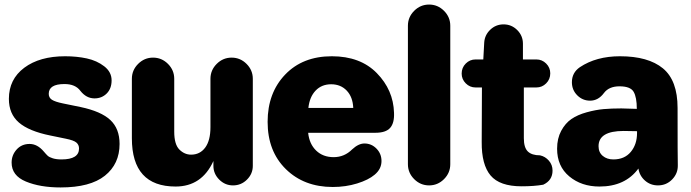

<svg xmlns="http://www.w3.org/2000/svg" viewBox="-20 -806 3034 843"><path d="M246 17Q156 17 93.5 -9Q31 -35 31 -92Q31 -125 53 -149.5Q75 -174 110 -174Q144 -174 172 -141Q183 -128 189.5 -122Q196 -116 211.5 -111Q227 -106 250 -106Q327 -106 327 -154Q327 -170 315.5 -180Q304 -190 269 -197L201 -211Q107 -230 63 -268Q19 -306 19 -372Q19 -458 86.5 -508.5Q154 -559 266 -559Q317 -559 361 -549.5Q405 -540 437.5 -515Q470 -490 470 -453Q470 -417 448.5 -395.5Q427 -374 395 -374Q359 -374 333 -407Q311 -437 263 -437Q194 -437 194 -394Q194 -377 208 -368Q222 -359 256 -352L334 -336Q424 -317 464.5 -279Q505 -241 505 -174Q505 -86 440.5 -34.5Q376 17 246 17Z M751 13Q559 13 559 -199V-460Q559 -498 586.5 -525.5Q614 -553 652 -553Q690 -553 717.5 -525.5Q745 -498 745 -460V-228Q745 -172 767.5 -149.5Q790 -127 819 -127Q858 -127 881 -158Q904 -189 904 -248V-460Q904 -498 931.5 -525.5Q959 -553 997 -553Q1035 -553 1062.5 -525.5Q1090 -498 1090 -460V-78Q1090 -43 1064.5 -17.5Q1039 8 1003 8Q968 8 942.5 -17.5Q917 -43 917 -78V-99Q866 13 751 13Z M1441 15Q1315 15 1235 -63.5Q1155 -142 1155 -271Q1155 -398 1232 -478.5Q1309 -559 1437 -559Q1562 -559 1634.5 -485Q1707 -411 1710 -311Q1712 -266 1693 -244.5Q1674 -223 1628 -223H1333Q1338 -174 1368 -145Q1398 -116 1445 -116Q1492 -116 1526 -150Q1554 -176 1580 -176Q1611 -176 1633 -153.5Q1655 -131 1655 -99Q1655 -64 1625 -39Q1598 -16 1548 -0.5Q1498 15 1441 15ZM1334 -332H1531Q1529 -380 1502.5 -408Q1476 -436 1434 -436Q1392 -436 1365.5 -408Q1339 -380 1334 -332Z M1771 -85V-693Q1771 -731 1798.5 -758.5Q1826 -786 1864 -786Q1902 -786 1929.5 -758.5Q1957 -731 1957 -693V-85Q1957 -47 1929.5 -19.5Q1902 8 1864 8Q1826 8 1798.5 -19.5Q1771 -47 1771 -85Z M2270 12Q2174 12 2134 -35.5Q2094 -83 2095 -183L2096 -422H2068Q2043 -422 2025 -440Q2007 -458 2007 -483Q2007 -509 2025 -527Q2043 -545 2068 -545H2102L2106 -619Q2108 -652 2132.5 -675.5Q2157 -699 2191 -699Q2226 -699 2251 -674Q2276 -649 2276 -614V-545H2335Q2360 -545 2378 -527Q2396 -509 2396 -484Q2396 -458 2378 -440Q2360 -422 2335 -422H2280V-199Q2280 -158 2297.5 -141Q2315 -124 2351 -124Q2374 -119 2390 -100.5Q2406 -82 2406 -57Q2406 -14 2365 5Q2325 12 2270 12Z M2612 13Q2533 13 2479.5 -31.5Q2426 -76 2426 -153Q2426 -198 2444 -231.5Q2462 -265 2489 -283.5Q2516 -302 2556 -313Q2596 -324 2630.5 -327Q2665 -330 2708 -330Q2719 -330 2742 -329Q2765 -328 2776 -328Q2776 -379 2762 -403Q2748 -427 2700 -427Q2654 -427 2632 -398Q2607 -364 2571 -364Q2538 -364 2514.5 -387.5Q2491 -411 2491 -445Q2491 -487 2526 -511Q2598 -559 2702 -559Q2826 -559 2890.5 -506Q2955 -453 2955 -332Q2955 -110 2956 -81Q2957 -45 2931.5 -18.5Q2906 8 2869 8Q2836 8 2812 -13Q2788 -34 2783 -66Q2725 13 2612 13ZM2673 -106Q2722 -106 2749.5 -139Q2777 -172 2777 -222V-230Q2767 -230 2747.5 -230.5Q2728 -231 2718 -231Q2608 -231 2608 -164Q2608 -137 2626.5 -121.5Q2645 -106 2673 -106Z"/></svg>

Font: Jellee Roman
Style: Regular
Weight: 400
Designer: Alfredo Marco Pradil
Foundry: Alfredo Marco Pradil
Version: Version 1.016;PS 001.016;hotconv 1.0.88;makeotf.lib2.5.64775